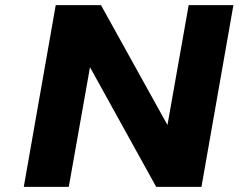

<svg xmlns="http://www.w3.org/2000/svg" viewBox="-20 -731 933 751"><path d="M768 0 893 -711H718L635 -242L375 -711H198L73 0H249L332 -468L591 0Z"/></svg>

Font: Asimov
Style: XWidIt
Weight: 500
Designer: Google
Version: Version 2.000980; 2014